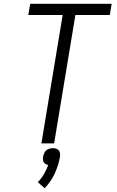

<svg xmlns="http://www.w3.org/2000/svg" viewBox="-20 -755 616 1011"><path d="M198 0H265L377 -676H558L568 -735H139L129 -676H310ZM215 236Q249 201 268.5 158Q288 115 296 70Q298 58 294.5 46.5Q291 35 281 30Q271 25 259 25Q247 25 234.5 30Q222 35 215.5 46.5Q209 58 207 70Q205 80 207 90Q209 100 216.5 106Q224 112 234 114Q225 138 211.5 161.5Q198 185 179 204Z"/></svg>

Font: Iosevka Sparkle Light
Style: Italic
Weight: 300
Italic angle: -9°
Designer: Belleve Invis
Foundry: Belleve Invis
Version: Version 4.5.0; ttfautohint (v1.8.3)